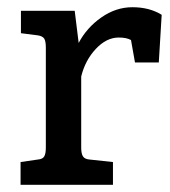

<svg xmlns="http://www.w3.org/2000/svg" viewBox="-20 -512 471 532"><path d="M428 -471 420 -339H354L343 -401Q331 -408 309 -408Q275 -408 245.5 -376.5Q216 -345 205 -300V-103Q205 -86 210 -78.5Q215 -71 228 -70L293 -63V0H37V-63L85 -70Q98 -71 102.5 -78.5Q107 -86 107 -103V-380Q107 -398 102.5 -405Q98 -412 85 -414L38 -420V-482H187L198 -393Q220 -435 260.5 -463.5Q301 -492 347 -492Q394 -492 428 -471Z"/></svg>

Font: Enriqueta Medium
Style: Regular
Weight: 500
Designer: Viviana Monsalve, Gustavo Ibarra
Foundry: 72Puntos
Version: Version 2.000